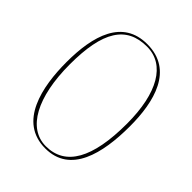

<svg xmlns="http://www.w3.org/2000/svg" viewBox="-209 -849 976 976"><g transform="rotate(45 279.0 -361.0)"><path d="M490 -373C490 -125 420 0 279 0C150 0 71 -145 71 -381C71 -617 137 -722 285 -722C415 -722 490 -593 490 -373ZM510 -374C510 -550 465 -732 277 -732C100 -732 51 -568 51 -377C51 -200 93 10 285 10C465 10 510 -177 510 -374Z"/></g></svg>

Font: Perun Thin
Style: Regular
Weight: 100
Foundry: Copyright (c) Stefan Peev, Context Ltd, 2016
Version: Version 1.089